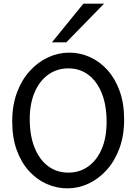

<svg xmlns="http://www.w3.org/2000/svg" viewBox="-20 -1011 753 1043"><path d="M559.1 -349.1Q559.1 -439.5 533 -504.4Q506.8 -569.3 460.2 -604.5Q413.6 -639.6 351.6 -639.6Q290 -639.6 242.7 -606Q195.3 -572.3 168.5 -510.3Q141.6 -448.2 141.6 -363.8Q141.6 -274.9 167.7 -209.5Q193.8 -144 241 -108.6Q288.1 -73.2 351.6 -73.2Q411.6 -73.2 458.5 -106.2Q505.4 -139.2 532.2 -200.9Q559.1 -262.7 559.1 -349.1ZM654.3 -361.3Q654.3 -273.4 628.4 -204.1Q602.5 -134.8 558.8 -86.7Q515.1 -38.6 460.2 -13.2Q405.3 12.2 346.7 12.2Q287.6 12.2 233.6 -11.7Q179.7 -35.6 137.5 -82Q95.2 -128.4 70.8 -196Q46.4 -263.7 46.4 -351.6Q46.4 -439.5 72.3 -508.5Q98.1 -577.6 142.3 -626Q186.5 -674.3 241.9 -699.7Q297.4 -725.1 356.4 -725.1Q414.6 -725.1 468 -701.2Q521.5 -677.2 563.5 -630.9Q605.5 -584.5 629.9 -516.8Q654.3 -449.2 654.3 -361.3ZM433.1 -991.2H545.4L340.3 -781.2H262.2Z"/></svg>

Font: Kanchenjunga
Style: Regular
Weight: 400
Designer: Becca Hirsbrunner Spalinger
Foundry: SIL International
Version: Version 2.001